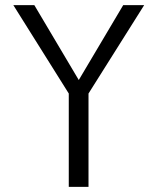

<svg xmlns="http://www.w3.org/2000/svg" viewBox="-20 -731 616 751"><path d="M32.2 -710.9 249 -365.2V0H326.2V-365.2L543.9 -710.9H461.9L288.1 -418L114.3 -710.9Z"/></svg>

Font: Tuffy
Style: Regular
Weight: 500
Designer: Thatcher Ulrich, Karoly Barta and Michael Everson
Version: Version 001.270